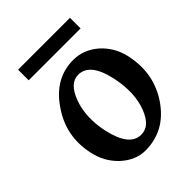

<svg xmlns="http://www.w3.org/2000/svg" viewBox="-210 -839 963 963"><g transform="rotate(-45 271.5 -357.5)"><path d="M253.9 11.7Q184.6 11.7 125 -43Q67.9 -97.2 51.8 -175.8Q19.5 -321.8 104 -443.4Q146.5 -505.9 200 -536.1Q253.4 -566.4 318.8 -566.4Q392.6 -566.4 452.6 -513.7Q510.7 -460 527.3 -381.8Q543.5 -304.7 530.8 -237.3Q518.1 -169.9 476.6 -109.4Q433.6 -47.9 377.9 -18.1Q322.3 11.7 253.9 11.7ZM294.9 -59.6Q327.1 -59.6 349.9 -81.1Q372.6 -102.5 388.7 -144Q405.8 -189.5 407.7 -240.5Q409.7 -291.5 397.9 -350.6Q382.3 -424.8 354 -460.4Q325.7 -496.1 284.2 -496.1Q223.1 -496.1 190.9 -408.7Q173.8 -362.8 171.6 -311.3Q169.4 -259.8 181.6 -202.6Q212.9 -59.6 294.9 -59.6ZM456.5 -651.9H88.4V-727.1H456.5Z"/></g></svg>

Font: IranNastaliq
Style: Regular
Weight: 400
Designer: Hossein Zahedi
Version: Version 1.5